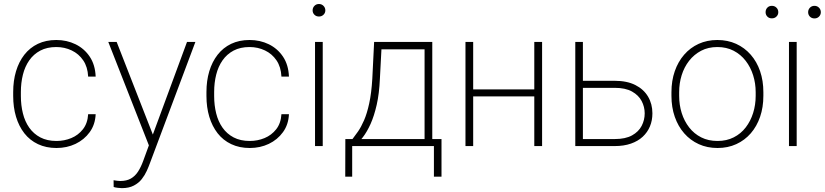

<svg xmlns="http://www.w3.org/2000/svg" viewBox="-20 -741 4184 974"><path d="M266.6 -25.9Q306.2 -25.9 341.6 -40.5Q377 -55.2 400.6 -85.2Q424.3 -115.2 427.2 -161.6H465.3Q462.9 -108.9 435.1 -70.6Q407.2 -32.2 363.3 -11.2Q319.3 9.8 266.6 9.8Q213.9 9.8 172.6 -9.8Q131.3 -29.3 103.5 -64.9Q75.7 -100.6 61.3 -148.7Q46.9 -196.8 46.9 -253.9V-274.4Q46.9 -331.5 61.3 -379.6Q75.7 -427.7 103.5 -463.4Q131.3 -499 172.1 -518.6Q212.9 -538.1 265.6 -538.1Q318.8 -538.1 363.3 -516.4Q407.7 -494.6 435.3 -453.4Q462.9 -412.1 465.3 -352.5H427.2Q424.8 -401.4 402.3 -434.6Q379.9 -467.8 343.8 -485.1Q307.6 -502.4 265.6 -502.4Q218.8 -502.4 184.6 -484.4Q150.4 -466.3 128.4 -434.8Q106.4 -403.3 96.2 -362.1Q85.9 -320.8 85.9 -274.4V-253.9Q85.9 -207 96.2 -165.8Q106.4 -124.5 128.4 -93.3Q150.4 -62 184.8 -43.9Q219.2 -25.9 266.6 -25.9Z M752.9 -51.8 928.7 -528.3H971.2L740.7 86.4Q734.4 104 724.6 125.7Q714.8 147.5 699.2 167.5Q683.6 187.5 658.9 200.4Q634.3 213.4 598.1 213.4Q589.8 213.4 576.4 211.7Q563 210 556.6 207.5L556.2 173.3Q563 174.8 574.2 176Q585.4 177.2 589.8 177.2Q622.1 177.2 643.8 164.8Q665.5 152.3 680.2 129.6Q694.8 106.9 706.1 76.2ZM571.8 -528.3 759.3 -48.3 770.5 -8.3 740.7 10.3 529.3 -528.3Z M1247.1 -25.9Q1286.6 -25.9 1322 -40.5Q1357.4 -55.2 1381.1 -85.2Q1404.8 -115.2 1407.7 -161.6H1445.8Q1443.4 -108.9 1415.5 -70.6Q1387.7 -32.2 1343.8 -11.2Q1299.8 9.8 1247.1 9.8Q1194.3 9.8 1153.1 -9.8Q1111.8 -29.3 1084 -64.9Q1056.2 -100.6 1041.7 -148.7Q1027.3 -196.8 1027.3 -253.9V-274.4Q1027.3 -331.5 1041.7 -379.6Q1056.2 -427.7 1084 -463.4Q1111.8 -499 1152.6 -518.6Q1193.4 -538.1 1246.1 -538.1Q1299.3 -538.1 1343.8 -516.4Q1388.2 -494.6 1415.8 -453.4Q1443.4 -412.1 1445.8 -352.5H1407.7Q1405.3 -401.4 1382.8 -434.6Q1360.4 -467.8 1324.2 -485.1Q1288.1 -502.4 1246.1 -502.4Q1199.2 -502.4 1165 -484.4Q1130.9 -466.3 1108.9 -434.8Q1086.9 -403.3 1076.7 -362.1Q1066.4 -320.8 1066.4 -274.4V-253.9Q1066.4 -207 1076.7 -165.8Q1086.9 -124.5 1108.9 -93.3Q1130.9 -62 1165.3 -43.9Q1199.7 -25.9 1247.1 -25.9Z M1617.2 -528.3V0H1578.1V-528.3ZM1565.9 -688.5Q1565.9 -701.7 1575 -711.2Q1584 -720.7 1598.1 -720.7Q1611.8 -720.7 1621.1 -711.2Q1630.4 -701.7 1630.4 -688.5Q1630.4 -675.3 1621.1 -666.3Q1611.8 -657.2 1598.1 -657.2Q1584 -657.2 1575 -666.3Q1565.9 -675.3 1565.9 -688.5Z M1877.9 -528.3H1917L1907.2 -341.8Q1903.8 -265.6 1890.9 -209Q1877.9 -152.3 1859.9 -112.3Q1841.8 -72.3 1821 -45.2Q1800.3 -18.1 1779.3 0H1754.9L1755.4 -35.6H1768.1Q1780.8 -51.8 1796.4 -74.2Q1812 -96.7 1826.9 -130.9Q1841.8 -165 1853 -216.6Q1864.3 -268.1 1868.7 -341.8ZM1895 -528.3H2172.9V0H2133.8V-490.7H1895ZM1731.9 -35.6H2219.7V155.3H2181.2V0H1766.6V155.3H1731.4Z M2701.2 -287.6V-252H2367.7V-287.6ZM2380.4 -528.3V0H2341.3V-528.3ZM2730 -528.3V0H2690.4V-528.3Z M2918.5 -331.1H3098.6Q3160.6 -331.1 3203.1 -309.6Q3245.6 -288.1 3267.6 -250.7Q3289.6 -213.4 3289.6 -166Q3289.6 -129.9 3277.1 -99.9Q3264.6 -69.8 3240.5 -47.4Q3216.3 -24.9 3180.7 -12.5Q3145 0 3098.6 0H2898.4V-528.3H2937V-35.6H3098.6Q3152.8 -35.6 3186.3 -54.2Q3219.7 -72.8 3235.1 -102.5Q3250.5 -132.3 3250.5 -166Q3250.5 -198.7 3235.1 -228.3Q3219.7 -257.8 3186.3 -276.6Q3152.8 -295.4 3098.6 -295.4H2918.5Z M3386.2 -254.9V-273.4Q3386.2 -331.5 3403.1 -379.9Q3419.9 -428.2 3450.7 -463.6Q3481.4 -499 3524.2 -518.6Q3566.9 -538.1 3619.1 -538.1Q3671.4 -538.1 3714.4 -518.6Q3757.3 -499 3788.3 -463.6Q3819.3 -428.2 3835.9 -379.9Q3852.5 -331.5 3852.5 -273.4V-254.9Q3852.5 -196.8 3835.9 -148.4Q3819.3 -100.1 3788.6 -64.7Q3757.8 -29.3 3715.1 -9.8Q3672.4 9.8 3620.1 9.8Q3567.4 9.8 3524.7 -9.8Q3481.9 -29.3 3450.9 -64.7Q3419.9 -100.1 3403.1 -148.4Q3386.2 -196.8 3386.2 -254.9ZM3425.3 -273.4V-254.9Q3425.3 -209 3438.2 -167.7Q3451.2 -126.5 3476.1 -94.5Q3501 -62.5 3537.1 -44.2Q3573.2 -25.9 3620.1 -25.9Q3666 -25.9 3702.1 -44.2Q3738.3 -62.5 3762.9 -94.5Q3787.6 -126.5 3800.5 -167.7Q3813.5 -209 3813.5 -254.9V-273.4Q3813.5 -318.4 3800.5 -359.4Q3787.6 -400.4 3762.7 -432.6Q3737.8 -464.8 3701.7 -483.6Q3665.5 -502.4 3619.1 -502.4Q3572.8 -502.4 3536.9 -483.6Q3501 -464.8 3475.8 -432.6Q3450.7 -400.4 3438 -359.4Q3425.3 -318.4 3425.3 -273.4Z M4021.5 -528.3V0H3982.4V-528.3ZM3863.8 -679.2Q3863.8 -692.9 3872.6 -702.1Q3881.3 -711.4 3895.5 -711.4Q3909.7 -711.4 3918.9 -702.1Q3928.2 -692.9 3928.2 -679.2Q3928.2 -666 3918.9 -657Q3909.7 -647.9 3895.5 -647.9Q3881.3 -647.9 3872.6 -657Q3863.8 -666 3863.8 -679.2ZM4079.6 -679.2Q4079.6 -692.4 4088.6 -701.9Q4097.7 -711.4 4111.8 -711.4Q4125.5 -711.4 4134.8 -701.9Q4144 -692.4 4144 -679.2Q4144 -666 4134.8 -656.7Q4125.5 -647.5 4111.8 -647.5Q4097.7 -647.5 4088.6 -656.7Q4079.6 -666 4079.6 -679.2Z"/></svg>

Font: Roboto ExtraLight
Style: Regular
Weight: 250
Designer: Christian Robertson
Foundry: Google
Version: Version 3.009; 2024